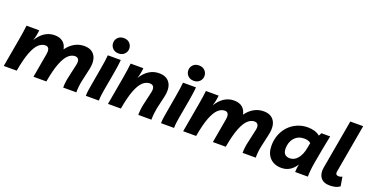

<svg xmlns="http://www.w3.org/2000/svg" viewBox="-34 -1442 4095 2143"><g transform="rotate(20 2013.0 -370.5)"><path d="M14 0 74 -340Q84 -397 89.5 -435.5Q95 -474 99 -509H250Q246 -451 225 -384Q264 -449 316.5 -483Q369 -517 433 -517Q493 -517 530.5 -487.5Q568 -458 578 -402Q618 -458 670.5 -487.5Q723 -517 785 -517Q872 -517 910.5 -457Q949 -397 924 -288L891 -140Q883 -104 879.5 -69.5Q876 -35 876 0H720Q720 -66 736 -132L770 -285Q781 -330 768.5 -352.5Q756 -375 726 -375Q685 -375 647.5 -341Q610 -307 577.5 -225Q545 -143 520 0H367L417 -285Q433 -375 373 -375Q332 -375 294.5 -341Q257 -307 225 -225Q193 -143 168 0Z M989 0Q989 -32 994 -66Q999 -100 1005 -132L1041 -340Q1051 -397 1056.5 -435.5Q1062 -474 1065 -509H1219Q1216 -468 1209 -423Q1202 -378 1195 -336L1160 -140Q1154 -104 1149 -69.5Q1144 -35 1144 0ZM1169 -569Q1125 -569 1099 -596Q1073 -623 1073 -660Q1073 -697 1098.5 -724Q1124 -751 1169 -751Q1213 -751 1239 -724Q1265 -697 1265 -660Q1265 -623 1239 -596Q1213 -569 1169 -569Z M1252 0 1312 -340Q1321 -397 1327 -435.5Q1333 -474 1336 -509H1487Q1483 -450 1462 -384Q1501 -448 1554.5 -482.5Q1608 -517 1674 -517Q1763 -517 1802 -457Q1841 -397 1816 -288L1782 -140Q1775 -104 1771.5 -69.5Q1768 -35 1768 0H1612Q1612 -66 1627 -132L1662 -285Q1672 -330 1659.5 -352.5Q1647 -375 1614 -375Q1571 -375 1532.5 -341Q1494 -307 1462 -225Q1430 -143 1405 0Z M1882 0Q1882 -32 1887 -66Q1892 -100 1898 -132L1934 -340Q1944 -397 1949.5 -435.5Q1955 -474 1958 -509H2112Q2109 -468 2102 -423Q2095 -378 2088 -336L2053 -140Q2047 -104 2042 -69.5Q2037 -35 2037 0ZM2062 -569Q2018 -569 1992 -596Q1966 -623 1966 -660Q1966 -697 1991.5 -724Q2017 -751 2062 -751Q2106 -751 2132 -724Q2158 -697 2158 -660Q2158 -623 2132 -596Q2106 -569 2062 -569Z M2145 0 2205 -340Q2215 -397 2220.5 -435.5Q2226 -474 2230 -509H2381Q2377 -451 2356 -384Q2395 -449 2447.5 -483Q2500 -517 2564 -517Q2624 -517 2661.5 -487.5Q2699 -458 2709 -402Q2749 -458 2801.5 -487.5Q2854 -517 2916 -517Q3003 -517 3041.5 -457Q3080 -397 3055 -288L3022 -140Q3014 -104 3010.5 -69.5Q3007 -35 3007 0H2851Q2851 -66 2867 -132L2901 -285Q2912 -330 2899.5 -352.5Q2887 -375 2857 -375Q2816 -375 2778.5 -341Q2741 -307 2708.5 -225Q2676 -143 2651 0H2498L2548 -285Q2564 -375 2504 -375Q2463 -375 2425.5 -341Q2388 -307 2356 -225Q2324 -143 2299 0Z M3314 10Q3227 10 3176.5 -42.5Q3126 -95 3126 -186Q3126 -257 3149.5 -317.5Q3173 -378 3215.5 -422.5Q3258 -467 3315.5 -492Q3373 -517 3440 -517Q3530 -517 3585 -472L3603 -507H3707Q3700 -473 3690.5 -425.5Q3681 -378 3671 -325L3644 -174Q3635 -124 3630.5 -79Q3626 -34 3626 0H3475Q3475 -22 3478 -46Q3481 -70 3486 -93Q3421 10 3314 10ZM3366 -123Q3420 -123 3459.5 -172.5Q3499 -222 3513 -307L3523 -361Q3495 -386 3444 -386Q3373 -386 3329 -337Q3285 -288 3285 -210Q3285 -123 3366 -123Z M3889 10Q3812 10 3778.5 -36Q3745 -82 3758 -156L3861 -740H4014L3913 -167Q3904 -121 3948 -121Q3971 -121 3989 -132L4007 -23Q3987 -7 3955.5 1.5Q3924 10 3889 10Z"/></g></svg>

Font: Livvic
Style: Bold Italic
Weight: 700
Italic angle: -10°
Designer: Jacques Le Bailly, Baron von Fonthausen
Version: Version 1.001; ttfautohint (v1.8.2)